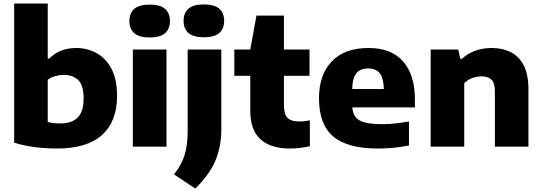

<svg xmlns="http://www.w3.org/2000/svg" viewBox="-20 -828 3060 1084"><path d="M301.5 10.5Q241.5 10.5 178.2 2.8Q115 -5 60 -22.5V-808H249.5V-497H258Q285.5 -526 324 -541.5Q362.5 -557 411 -557Q473 -557 525.5 -528Q578 -499 609.5 -439.2Q641 -379.5 641 -287Q641 -142.5 556.2 -66Q471.5 10.5 301.5 10.5ZM318.5 -131Q385.5 -131 418.8 -164.5Q452 -198 452 -272.5Q452 -347.5 421.5 -376.2Q391 -405 340 -405Q316 -405 292.2 -398.5Q268.5 -392 249.5 -378V-139Q263.5 -135.5 281 -133.2Q298.5 -131 318.5 -131Z M730 0V-548.5H920V0ZM825 -616.5Q766 -616.5 738.2 -640.5Q710.5 -664.5 710.5 -709.5Q710.5 -754 738.2 -778Q766 -802 825 -802Q884 -802 911.8 -778Q939.5 -754 939.5 -709.5Q939.5 -664.5 911.8 -640.5Q884 -616.5 825 -616.5Z M1082.5 236.5 962.5 156.5Q1005.5 102 1022.5 46.2Q1039.5 -9.5 1039.5 -89V-548.5H1229.5V-96Q1229.5 -2 1196.8 77.2Q1164 156.5 1082.5 236.5ZM1131 -617.5Q1072 -617.5 1044.2 -641.5Q1016.5 -665.5 1016.5 -710.5Q1016.5 -755 1044.2 -779Q1072 -803 1131 -803Q1190 -803 1217.8 -779Q1245.5 -755 1245.5 -710.5Q1245.5 -665.5 1217.8 -641.5Q1190 -617.5 1131 -617.5Z M1617 10.5Q1508 10.5 1450.5 -41.8Q1393 -94 1393 -204V-400H1303V-548.5H1393L1428 -740H1583V-548.5H1727.5V-400H1583V-236.5Q1583 -182.5 1603.5 -162.2Q1624 -142 1671 -142Q1694.5 -142 1729.5 -148.5V-2.5Q1706 3 1675.8 6.8Q1645.5 10.5 1617 10.5Z M2113.5 10.5Q1941 10.5 1861 -57.8Q1781 -126 1781 -273.5Q1781 -406 1853.2 -481.5Q1925.5 -557 2061 -557Q2190 -557 2256.2 -480.8Q2322.5 -404.5 2322.5 -267.5V-221.5H1969Q1972 -187 1988.2 -166.2Q2004.5 -145.5 2041.2 -136.2Q2078 -127 2142 -127Q2175.5 -127 2213.8 -131.2Q2252 -135.5 2289 -142.5V-6.5Q2240.5 3 2197.5 6.8Q2154.5 10.5 2113.5 10.5ZM2058.5 -441.5Q2014.5 -441.5 1992.2 -414.8Q1970 -388 1968.5 -325.5H2147Q2145.5 -388 2123.8 -414.8Q2102 -441.5 2058.5 -441.5Z M2411.5 0V-548.5H2567L2579 -495.5H2587.5Q2653.5 -557 2757 -557Q2817 -557 2863.8 -533.5Q2910.5 -510 2937 -458.5Q2963.5 -407 2963.5 -324V0H2774V-313Q2774 -360.5 2754.2 -378.8Q2734.5 -397 2699 -397Q2671.5 -397 2645.2 -387Q2619 -377 2601 -357.5V0Z"/></svg>

Font: Encode Sans Semi Expanded ExtraBold
Style: Regular
Weight: 800
Width: 6
Designer: Multiple Designers
Foundry: Impallari Type
Version: Version 3.000; ttfautohint (v1.8.3) -l 8 -r 50 -G 200 -x 14 